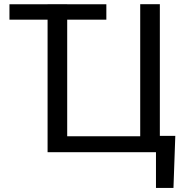

<svg xmlns="http://www.w3.org/2000/svg" viewBox="-20 -731 936 922"><path d="M208.5 -636.7H25.4V-710.4H208.5V-710.9H302.7V-710.4H490.7V-636.7H302.7V-76.7H653.3V-710.9H747.6V-78.6H821.8L813 171.4H729V0H208.5Z"/></svg>

Font: MAUL
Style: Regular
Weight: 400
Designer: MAUL
Version: Version 1.0; 2020; ttfautohint (v1.8.3)